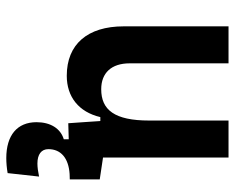

<svg xmlns="http://www.w3.org/2000/svg" viewBox="-90 -468 765 626"><g transform="rotate(90 293.0 -155.5)"><path d="M496.1 207C510.3 207 528.3 205.6 544.9 202.6L556.2 100.1C540.5 103.5 525.4 105.5 513.7 105.5C483.9 105.5 466.8 92.8 466.8 69.8C466.8 28.8 496.1 3.9 547.9 0.5L565.4 0V-97.7L494.1 -108.4V-517.6H373.5V-258.8C373.5 -146 338.9 -102.5 271.5 -102.5C218.3 -102.5 187 -135.7 187 -195.3V-517.6H66.4V-175.8C66.4 -57.6 125 9.8 227.5 9.8C296.4 9.8 345.7 -29.3 362.3 -99.6H375L382.3 4.9L434.6 3.4V19.5C398.9 30.3 378.9 63.5 378.9 108.4C378.9 171.4 421.4 207 496.1 207Z"/></g></svg>

Font: Cascadia Mono SemiBold
Style: Regular
Weight: 600
Monospace: yes
Designer: Aaron Bell
Foundry: Saja Typeworks
Version: Version 2404.023